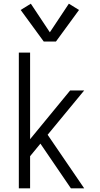

<svg xmlns="http://www.w3.org/2000/svg" viewBox="-20 -1020 540 1040"><path d="M82 0V-735H143V-266L360 -530H436L238 -290L436 0H364L203 -236L199 -242L143 -174V0ZM217 -795 92 -966 147 -1000 250 -845 353 -1000 408 -966 283 -795Z"/></svg>

Font: Iosevka Term Light
Style: Regular
Weight: 300
Monospace: yes
Designer: Belleve Invis
Foundry: Belleve Invis
Version: Version 9.0.1; ttfautohint (v1.8.3)